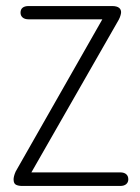

<svg xmlns="http://www.w3.org/2000/svg" viewBox="-20 -616 465 636"><path d="M319 -552 32 -48Q28 -39 26.5 -32.5Q25 -26 25 -22Q25 -8 33 -4Q41 0 54 0H378Q391 0 398 -6Q405 -12 405 -22Q405 -33 398 -39Q391 -45 378 -45H84L369 -543Q374 -551 377 -558.5Q380 -566 381 -573Q382 -584 374.5 -590Q367 -596 351 -596H75Q62 -596 55 -590.5Q48 -585 48 -574Q48 -564 55 -558Q62 -552 75 -552Z"/></svg>

Font: Beiruti Light
Style: Regular
Weight: 300
Designer: Arlette Boutros
Foundry: Boutros
Version: Version 1.41